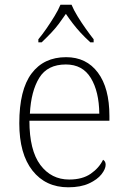

<svg xmlns="http://www.w3.org/2000/svg" viewBox="-20 -786 539 816"><path d="M270 10Q174 10 118 -61Q62 -132 62 -262Q62 -404 114 -473.5Q166 -543 261 -543Q347 -543 396 -477.5Q445 -412 445 -293V-273H105Q105 -147 151.5 -85Q198 -23 274 -23Q330 -23 365.5 -47.5Q401 -72 418 -107Q423 -104 426 -99Q429 -94 429 -86Q429 -68 411.5 -45.5Q394 -23 358.5 -6.5Q323 10 270 10ZM402 -303Q401 -397 366 -454.5Q331 -512 260 -512Q182 -512 147 -455.5Q112 -399 107 -303ZM143 -619Q159 -638 177 -664Q195 -690 211.5 -717Q228 -744 237 -766H284Q293 -744 309.5 -717Q326 -690 344.5 -664Q363 -638 378 -619V-606H364Q340 -628 322.5 -647Q305 -666 290 -685.5Q275 -705 260 -727Q245 -705 230.5 -685.5Q216 -666 198 -647Q180 -628 157 -606H143Z"/></svg>

Font: Noto Serif Armenian ExtraLight
Style: Regular
Weight: 250
Version: Version 2.007